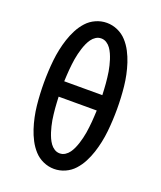

<svg xmlns="http://www.w3.org/2000/svg" viewBox="-139 -831 778 928"><g transform="rotate(20 250.0 -367.5)"><path d="M250 8Q221 8 194 -4Q167 -16 147.5 -37.5Q128 -59 114.5 -85Q101 -111 92 -138.5Q83 -166 77 -194.5Q71 -223 68 -251.5Q65 -280 63.5 -309.5Q62 -339 62 -368Q62 -396 63.5 -425.5Q65 -455 68 -483.5Q71 -512 77 -540.5Q83 -569 92 -596.5Q101 -624 114.5 -650Q128 -676 147.5 -697.5Q167 -719 194 -731Q221 -743 250 -743Q279 -743 306 -731Q333 -719 352.5 -697.5Q372 -676 385.5 -650Q399 -624 408 -596.5Q417 -569 423 -540.5Q429 -512 432 -483.5Q435 -455 436.5 -425.5Q438 -396 438 -368Q438 -339 436.5 -309.5Q435 -280 432 -251.5Q429 -223 423 -194.5Q417 -166 408 -138.5Q399 -111 385.5 -85Q372 -59 352.5 -37.5Q333 -16 306 -4Q279 8 250 8ZM348 -407Q347 -422 346.5 -437Q346 -452 344.5 -466.5Q343 -481 341.5 -495.5Q340 -510 337.5 -524.5Q335 -539 331.5 -553.5Q328 -568 323.5 -582Q319 -596 313 -609.5Q307 -623 298.5 -635Q290 -647 277.5 -655Q265 -663 250 -663Q235 -663 222.5 -655Q210 -647 201.5 -635Q193 -623 187 -609.5Q181 -596 176.5 -582Q172 -568 168.5 -553.5Q165 -539 162.5 -524.5Q160 -510 158.5 -495.5Q157 -481 155.5 -466.5Q154 -452 153.5 -437Q153 -422 152 -407ZM250 -72Q265 -72 277.5 -80Q290 -88 298.5 -100Q307 -112 313 -125.5Q319 -139 323.5 -153Q328 -167 331.5 -181.5Q335 -196 337.5 -210.5Q340 -225 341.5 -239.5Q343 -254 344.5 -268.5Q346 -283 346.5 -298Q347 -313 348 -328H152Q153 -313 153.5 -298Q154 -283 155.5 -268.5Q157 -254 158.5 -239.5Q160 -225 162.5 -210.5Q165 -196 168.5 -181.5Q172 -167 176.5 -153Q181 -139 187 -125.5Q193 -112 201.5 -100Q210 -88 222.5 -80Q235 -72 250 -72Z"/></g></svg>

Font: Iosevka Curly Medium
Style: Regular
Weight: 500
Monospace: yes
Designer: Belleve Invis
Foundry: Belleve Invis
Version: Version 22.1.2; ttfautohint (v1.8.4)